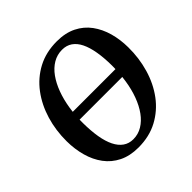

<svg xmlns="http://www.w3.org/2000/svg" viewBox="-193 -923 1102 1102"><g transform="rotate(-45 358.0 -371.5)"><path d="M322 10Q253.5 10 203.2 -15Q153 -40 120.5 -83.8Q88 -127.5 72 -185Q56 -242.5 55.5 -307Q55 -395.5 79 -475.5Q103 -555.5 149.8 -618Q196.5 -680.5 264.8 -716.8Q333 -753 421 -753Q490 -753 540.2 -728Q590.5 -703 622.8 -659Q655 -615 670.8 -558.5Q686.5 -502 687 -439Q688 -350.5 664.2 -269.5Q640.5 -188.5 593.8 -125.8Q547 -63 478.8 -26.5Q410.5 10 322 10ZM334.5 -44.5Q374.5 -44.5 408 -64.8Q441.5 -85 467.5 -121Q493.5 -157 511.5 -205.5Q529.5 -254 538.2 -311.2Q547 -368.5 547 -431Q546.5 -494 538 -543.5Q529.5 -593 512.8 -627.2Q496 -661.5 470 -679.5Q444 -697.5 408 -697.5Q368 -697.5 334.2 -677.5Q300.5 -657.5 274.8 -621.8Q249 -586 231 -537.8Q213 -489.5 204 -432.8Q195 -376 195.5 -315Q196 -250.5 204.5 -200.5Q213 -150.5 230.2 -115.8Q247.5 -81 273.5 -62.8Q299.5 -44.5 334.5 -44.5ZM675 -402 666 -342.5H71L80.5 -402Z"/></g></svg>

Font: Merriweather 20pt SemiBold
Style: Italic
Weight: 600
Italic angle: -7.8°
Version: Version 2.101